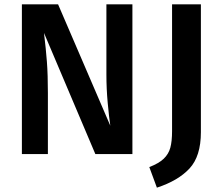

<svg xmlns="http://www.w3.org/2000/svg" viewBox="-20 -711 1024 886"><path d="M591 0H420L183 -559Q192 -485 196.5 -425Q201 -365 201 -282V0H81V-691H248L489 -131Q483 -171 477 -236.5Q471 -302 471 -367V-691H591ZM907 -101Q907 10 854.5 66.5Q802 123 704 155L669 60Q713 43 735.5 21.5Q758 0 766 -29.5Q774 -59 774 -106V-691H907Z"/></svg>

Font: Fira Sans Medium
Style: Regular
Weight: 500
Designer: bBox Type GmbH & Carrois Corporate GbR & Edenspiekermann AG
Foundry: bBox Type GmbH & Carrois Corporate GbR & Edenspiekermann AG
Version: Version 4.301